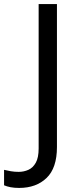

<svg xmlns="http://www.w3.org/2000/svg" viewBox="-98 -734 391 944"><path d="M-4 190Q-28 190 -46 186.5Q-64 183 -78 177V101Q-62 105 -44 108Q-26 111 -6 111Q19 111 41.5 101Q64 91 78 66Q92 41 92 -4V-714H182V-11Q182 92 131 141Q80 190 -4 190Z"/></svg>

Font: Noto Sans Old Hungarian
Style: Regular
Weight: 400
Designer: Monotype Design Team
Foundry: Monotype Imaging Inc.
Version: Version 2.005; ttfautohint (v1.8.4.7-5d5b)